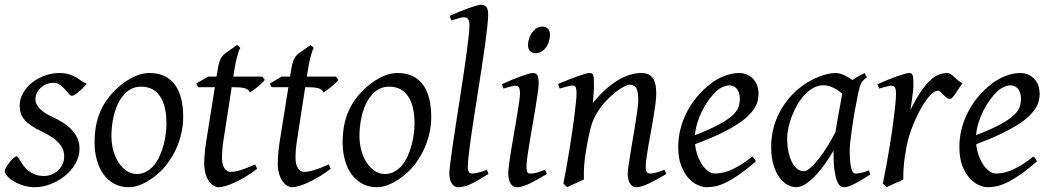

<svg xmlns="http://www.w3.org/2000/svg" viewBox="-22 -762 4390 802"><path d="M340.8 -412.1Q331.1 -400.9 321.5 -391.8Q312 -382.8 303.7 -376Q295.4 -369.1 288.8 -365.5Q282.2 -361.8 278.8 -361.8Q272.5 -361.8 265.4 -370.4Q258.3 -378.9 249.3 -388.9Q240.2 -398.9 228.3 -407.5Q216.3 -416 200.2 -416Q186.5 -416 173.3 -410.9Q160.2 -405.8 149.7 -396.7Q139.2 -387.7 132.6 -374.8Q126 -361.8 126 -346.2Q126 -329.1 142.3 -310.1Q158.7 -291 198.2 -272.9Q218.3 -263.7 238.3 -251.5Q258.3 -239.3 274.2 -223.4Q290 -207.5 300 -187.3Q310.1 -167 310.1 -141.1Q310.1 -107.4 292.7 -77.9Q275.4 -48.3 248.3 -26.6Q221.2 -4.9 188 7.6Q154.8 20 123 20Q100.1 20 77.6 13.4Q55.2 6.8 37.6 -3.4Q20 -13.7 9 -25.6Q-2 -37.6 -2 -47.9Q-2 -53.2 3.9 -63.5Q9.8 -73.7 17.8 -83.7Q25.9 -93.8 34.2 -101.3Q42.5 -108.9 47.9 -108.9Q51.3 -108.9 54.9 -102.8Q58.6 -96.7 64.2 -87.6Q69.8 -78.6 77.6 -67.9Q85.4 -57.1 97.2 -48.1Q108.9 -39.1 124.8 -33Q140.6 -26.9 162.1 -26.9Q179.2 -26.9 194.6 -33.4Q210 -40 221.4 -51Q232.9 -62 239.5 -76.9Q246.1 -91.8 246.1 -108.9Q246.1 -127.9 238.3 -143.3Q230.5 -158.7 217.5 -171.1Q204.6 -183.6 187.5 -193.8Q170.4 -204.1 151.9 -212.9Q126 -225.1 108.4 -237.3Q90.8 -249.5 80.1 -262.2Q69.3 -274.9 64.7 -289.1Q60.1 -303.2 60.1 -318.8Q60.1 -349.6 75.2 -375Q90.3 -400.4 114.3 -418.7Q138.2 -437 167.7 -447Q197.3 -457 226.1 -457Q251 -457 268.1 -451.2Q285.2 -445.3 298.1 -437.5Q311 -429.7 320.8 -422.4Q330.6 -415 340.8 -412.1Z M673.3 -246.1Q673.3 -320.8 646 -360.4Q618.7 -399.9 568.4 -399.9Q533.2 -399.9 509.3 -379.6Q485.4 -359.4 470.7 -328.6Q456.1 -297.9 449.7 -262Q443.4 -226.1 443.4 -194.8Q443.4 -162.1 451.4 -133.1Q459.5 -104 473.9 -82.3Q488.3 -60.5 507.6 -47.9Q526.9 -35.2 549.3 -35.2Q571.8 -35.2 589.6 -45.2Q607.4 -55.2 621.3 -72Q635.3 -88.9 645 -110.6Q654.8 -132.3 661.1 -155.8Q667.5 -179.2 670.4 -202.6Q673.3 -226.1 673.3 -246.1ZM743.2 -272.9Q743.2 -240.2 735.8 -206.8Q728.5 -173.3 714.4 -141.8Q700.2 -110.4 679.4 -81.8Q658.7 -53.2 631.3 -30.8Q618.7 -20.5 604.5 -11.2Q590.3 -2 575.7 5.1Q561 12.2 545.9 16.1Q530.8 20 516.1 20Q481.9 20 455.3 5.6Q428.7 -8.8 410.4 -33.9Q392.1 -59.1 382.6 -93.5Q373 -127.9 373 -168Q373 -203.1 378.9 -235.6Q384.8 -268.1 397.9 -298.3Q411.1 -328.6 433.1 -356.4Q455.1 -384.3 487.3 -410.2Q512.2 -429.7 542 -443.4Q571.8 -457 602.1 -457Q640.1 -457 667 -443.4Q693.8 -429.7 710.7 -405.3Q727.5 -380.9 735.4 -347.2Q743.2 -313.5 743.2 -272.9Z M1052.2 -57.1Q1028.3 -38.6 1004.4 -24.2Q980.5 -9.8 959 0Q937.5 9.8 920.2 14.9Q902.8 20 892.1 20Q879.9 20 868.9 12.7Q857.9 5.4 849.4 -7.6Q840.8 -20.5 835.9 -38.6Q831.1 -56.6 831.1 -78.1Q831.1 -87.4 831.5 -96.7Q832 -106 832.8 -116Q833.5 -126 834.7 -137.2Q835.9 -148.4 837.9 -162.1L875.5 -397.9H805.2L797.9 -413.1L847.2 -441.9H882.3L885.3 -459Q888.2 -479 891.4 -492.2Q894.5 -505.4 898.7 -514.2Q902.8 -522.9 907.7 -528.6Q912.6 -534.2 918.9 -539.1L968.3 -574.2L981.9 -562Q978.5 -557.6 974.6 -546.4Q971.2 -536.6 966.6 -518.6Q961.9 -500.5 957 -470.2L952.6 -441.9H1074.2L1084 -428.2Q1079.1 -421.4 1070.6 -413.3Q1062 -405.3 1052.7 -397.9Q1043.5 -390.6 1034.9 -384.5Q1026.4 -378.4 1022 -376Q1019 -382.8 1013.9 -387Q1008.8 -391.1 1000 -393.6Q991.2 -396 978.3 -397Q965.3 -397.9 947.3 -397.9H945.8L911.1 -173.8Q909.7 -164.6 908.4 -154.1Q907.2 -143.6 906.5 -134Q905.8 -124.5 905.5 -116.2Q905.3 -107.9 905.3 -103Q905.3 -72.8 916.3 -58.3Q927.2 -43.9 940.9 -43.9Q958 -43.9 982.7 -51.3Q1007.3 -58.6 1043.9 -75.2Z M1359.4 -57.1Q1335.4 -38.6 1311.5 -24.2Q1287.6 -9.8 1266.1 0Q1244.6 9.8 1227.3 14.9Q1210 20 1199.2 20Q1187 20 1176 12.7Q1165 5.4 1156.5 -7.6Q1147.9 -20.5 1143.1 -38.6Q1138.2 -56.6 1138.2 -78.1Q1138.2 -87.4 1138.7 -96.7Q1139.2 -106 1139.9 -116Q1140.6 -126 1141.8 -137.2Q1143.1 -148.4 1145 -162.1L1182.6 -397.9H1112.3L1105 -413.1L1154.3 -441.9H1189.5L1192.4 -459Q1195.3 -479 1198.5 -492.2Q1201.7 -505.4 1205.8 -514.2Q1210 -522.9 1214.8 -528.6Q1219.7 -534.2 1226.1 -539.1L1275.4 -574.2L1289.1 -562Q1285.6 -557.6 1281.7 -546.4Q1278.3 -536.6 1273.7 -518.6Q1269 -500.5 1264.2 -470.2L1259.8 -441.9H1381.3L1391.1 -428.2Q1386.2 -421.4 1377.7 -413.3Q1369.1 -405.3 1359.9 -397.9Q1350.6 -390.6 1342 -384.5Q1333.5 -378.4 1329.1 -376Q1326.2 -382.8 1321 -387Q1315.9 -391.1 1307.1 -393.6Q1298.3 -396 1285.4 -397Q1272.5 -397.9 1254.4 -397.9H1252.9L1218.3 -173.8Q1216.8 -164.6 1215.6 -154.1Q1214.4 -143.6 1213.6 -134Q1212.9 -124.5 1212.6 -116.2Q1212.4 -107.9 1212.4 -103Q1212.4 -72.8 1223.4 -58.3Q1234.4 -43.9 1248 -43.9Q1265.1 -43.9 1289.8 -51.3Q1314.5 -58.6 1351.1 -75.2Z M1709.5 -246.1Q1709.5 -320.8 1682.1 -360.4Q1654.8 -399.9 1604.5 -399.9Q1569.3 -399.9 1545.4 -379.6Q1521.5 -359.4 1506.8 -328.6Q1492.2 -297.9 1485.8 -262Q1479.5 -226.1 1479.5 -194.8Q1479.5 -162.1 1487.5 -133.1Q1495.6 -104 1510 -82.3Q1524.4 -60.5 1543.7 -47.9Q1563 -35.2 1585.4 -35.2Q1607.9 -35.2 1625.7 -45.2Q1643.6 -55.2 1657.5 -72Q1671.4 -88.9 1681.2 -110.6Q1690.9 -132.3 1697.3 -155.8Q1703.6 -179.2 1706.5 -202.6Q1709.5 -226.1 1709.5 -246.1ZM1779.3 -272.9Q1779.3 -240.2 1772 -206.8Q1764.6 -173.3 1750.5 -141.8Q1736.3 -110.4 1715.6 -81.8Q1694.8 -53.2 1667.5 -30.8Q1654.8 -20.5 1640.6 -11.2Q1626.5 -2 1611.8 5.1Q1597.2 12.2 1582 16.1Q1566.9 20 1552.2 20Q1518.1 20 1491.5 5.6Q1464.8 -8.8 1446.5 -33.9Q1428.2 -59.1 1418.7 -93.5Q1409.2 -127.9 1409.2 -168Q1409.2 -203.1 1415 -235.6Q1420.9 -268.1 1434.1 -298.3Q1447.3 -328.6 1469.2 -356.4Q1491.2 -384.3 1523.4 -410.2Q1548.3 -429.7 1578.1 -443.4Q1607.9 -457 1638.2 -457Q1676.3 -457 1703.1 -443.4Q1730 -429.7 1746.8 -405.3Q1763.7 -380.9 1771.5 -347.2Q1779.3 -313.5 1779.3 -272.9Z M2018.1 -35.2Q1994.1 -20 1975.8 -9.5Q1957.5 1 1942.6 7.6Q1927.7 14.2 1915 17.1Q1902.3 20 1890.1 20Q1876.5 20 1865.7 5.4Q1855 -9.3 1855 -38.1Q1855 -50.3 1858.6 -79.6Q1862.3 -108.9 1868.2 -149.4Q1874 -189.9 1881.6 -238.5Q1889.2 -287.1 1897 -337.9Q1904.8 -388.7 1912.4 -438.5Q1919.9 -488.3 1925.8 -531.2Q1931.6 -574.2 1935.3 -607.2Q1939 -640.1 1939 -657.2Q1939 -668.5 1936.8 -675Q1934.6 -681.6 1931.2 -684.8Q1927.7 -688 1923.1 -689Q1918.5 -689.9 1914.1 -689.9Q1910.2 -689.9 1901.6 -687.7Q1893.1 -685.5 1884.8 -683.1Q1875 -680.2 1863.3 -676.8L1856 -695.8Q1876.5 -705.1 1897.2 -713.4Q1918 -721.7 1935.8 -728Q1953.6 -734.4 1967.3 -738.3Q1981 -742.2 1987.3 -742.2Q2001 -742.2 2009 -733.4Q2017.1 -724.6 2017.1 -702.1Q2017.1 -683.1 2013.4 -649.4Q2009.8 -615.7 2003.9 -572.5Q1998 -529.3 1990.2 -479.7Q1982.4 -430.2 1974.6 -379.4Q1966.8 -328.6 1959 -279.5Q1951.2 -230.5 1945.3 -188.5Q1939.5 -146.5 1935.8 -114.5Q1932.1 -82.5 1932.1 -65.9Q1932.1 -49.3 1936.8 -43.2Q1941.4 -37.1 1949.2 -37.1Q1960.4 -37.1 1975.3 -41Q1990.2 -44.9 2012.2 -53.2Z M2262.2 -35.2Q2239.3 -21.5 2220.9 -11.2Q2202.6 -1 2187.5 6.1Q2172.4 13.2 2160.2 16.6Q2147.9 20 2137.2 20Q2120.6 20 2110.8 4.6Q2101.1 -10.7 2101.1 -37.1Q2101.1 -51.8 2104.7 -78.9Q2108.4 -106 2113.8 -138.9Q2119.1 -171.9 2125.5 -207.8Q2131.8 -243.7 2137.2 -276.1Q2142.6 -308.6 2146.2 -333.7Q2149.9 -358.9 2149.9 -371.1Q2149.9 -382.3 2148.4 -388.9Q2147 -395.5 2144.5 -398.7Q2142.1 -401.9 2138.2 -402.8Q2134.3 -403.8 2129.9 -403.8Q2126 -403.8 2117.9 -402.1Q2109.9 -400.4 2101.6 -397.9Q2092.3 -395.5 2081.1 -392.1L2074.2 -410.2Q2094.7 -419.4 2115 -428Q2135.3 -436.5 2152.8 -442.9Q2170.4 -449.2 2183.6 -453.1Q2196.8 -457 2203.1 -457Q2216.8 -457 2222.4 -447.8Q2228 -438.5 2228 -416Q2228 -401.9 2224.4 -374.3Q2220.7 -346.7 2214.8 -312.5Q2209 -278.3 2202.6 -241Q2196.3 -203.6 2190.4 -169.4Q2184.6 -135.3 2180.9 -107.7Q2177.2 -80.1 2177.2 -65.9Q2177.2 -50.8 2180.4 -43.9Q2183.6 -37.1 2191.9 -37.1Q2207 -37.1 2220.9 -41Q2234.9 -44.9 2254.9 -53.2ZM2275.4 -616.2Q2275.4 -602.5 2271.2 -589.1Q2267.1 -575.7 2259.3 -564.7Q2251.5 -553.7 2240.2 -546.9Q2229 -540 2215.3 -540Q2200.2 -540 2191.9 -548.8Q2183.6 -557.6 2183.6 -574.2Q2183.6 -587.4 2188 -600.8Q2192.4 -614.3 2200.2 -625.5Q2208 -636.7 2219 -643.8Q2230 -650.9 2243.7 -650.9Q2258.8 -650.9 2267.1 -641.8Q2275.4 -632.8 2275.4 -616.2Z M2761.2 -35.2Q2716.8 -8.8 2685.8 5.6Q2654.8 20 2636.2 20Q2619.1 20 2609.6 4.6Q2600.1 -10.7 2600.1 -37.1Q2600.1 -45.9 2603.3 -68.6Q2606.4 -91.3 2611.3 -121.6Q2616.2 -151.9 2622.1 -186Q2627.9 -220.2 2632.8 -251Q2637.7 -281.7 2640.9 -306.2Q2644 -330.6 2644 -341.8Q2644 -378.9 2636.2 -393.6Q2628.4 -408.2 2606.9 -408.2Q2600.6 -408.2 2584.7 -400.4Q2568.8 -392.6 2548.8 -377Q2528.8 -361.3 2507.1 -337.9Q2485.4 -314.5 2467.3 -283.2Q2453.6 -259.8 2445.1 -227.1Q2436.5 -194.3 2428.2 -147Q2420.4 -103.5 2418.2 -72.3Q2416 -41 2417 -12.2Q2410.6 -8.8 2401.1 -4.6Q2391.6 -0.5 2381.6 3.9Q2371.6 8.3 2362.3 12.5Q2353 16.6 2347.2 20L2331.1 4.9Q2337.9 -27.3 2344.5 -64.9Q2351.1 -102.5 2357.2 -140.4Q2363.3 -178.2 2368.7 -215.1Q2374 -252 2377.9 -283Q2381.8 -314 2384 -337.4Q2386.2 -360.8 2386.2 -372.1Q2386.2 -383.3 2385 -389.9Q2383.8 -396.5 2381.6 -399.7Q2379.4 -402.8 2376 -403.8Q2372.6 -404.8 2368.2 -404.8Q2363.8 -404.8 2355.2 -402.8Q2346.7 -400.9 2337.9 -398.4Q2327.6 -395.5 2315.9 -392.1L2309.1 -411.1Q2329.6 -419.9 2350.3 -428.2Q2371.1 -436.5 2389.2 -442.9Q2407.2 -449.2 2420.7 -453.1Q2434.1 -457 2439.9 -457Q2446.8 -457 2450.7 -454.8Q2454.6 -452.6 2456.3 -446.8Q2458 -440.9 2458.5 -430.2Q2459 -419.4 2459 -401.9Q2459 -396.5 2458.5 -387.2Q2458 -377.9 2457.3 -367.4Q2456.5 -356.9 2455.6 -346.9Q2454.6 -336.9 2454.1 -331.1Q2480.5 -364.3 2507.3 -388.2Q2534.2 -412.1 2560.1 -427.5Q2585.9 -442.9 2610.1 -450Q2634.3 -457 2656.2 -457Q2671.4 -457 2683.3 -452.6Q2695.3 -448.2 2703.1 -438.2Q2710.9 -428.2 2715.1 -411.9Q2719.2 -395.5 2719.2 -372.1Q2719.2 -355 2716.1 -329.6Q2712.9 -304.2 2708 -274.7Q2703.1 -245.1 2697.3 -213.9Q2691.4 -182.6 2686.5 -154.3Q2681.6 -126 2678.5 -102.8Q2675.3 -79.6 2675.3 -65.9Q2675.3 -49.3 2679.7 -43.2Q2684.1 -37.1 2692.9 -37.1Q2704.1 -37.1 2718.8 -41Q2733.4 -44.9 2753.9 -53.2Z M2971.2 -381.8Q2955.1 -367.2 2939.7 -346.2Q2924.3 -325.2 2911.9 -300.8Q2899.4 -276.4 2891.1 -249.8Q2882.8 -223.1 2880.9 -197.3Q2944.8 -222.2 2982.2 -242.4Q3019.5 -262.7 3038.6 -280.8Q3057.6 -298.8 3063 -315.4Q3068.4 -332 3068.4 -349.1Q3068.4 -364.3 3064.5 -375.2Q3060.5 -386.2 3054.2 -392.8Q3047.9 -399.4 3039.8 -402.6Q3031.7 -405.8 3023.4 -405.8Q3015.6 -405.8 3000.5 -400.1Q2985.4 -394.5 2971.2 -381.8ZM3146.5 -371.1Q3146.5 -357.4 3143.3 -342.3Q3140.1 -327.1 3130.1 -311Q3120.1 -294.9 3102.3 -277.3Q3084.5 -259.8 3054.9 -241Q3025.4 -222.2 2982.9 -201.9Q2940.4 -181.6 2881.3 -159.7Q2884.3 -132.3 2892.8 -109.9Q2901.4 -87.4 2912.8 -71.3Q2924.3 -55.2 2937.7 -46.1Q2951.2 -37.1 2964.4 -37.1Q2974.6 -37.1 2989.3 -39.3Q3003.9 -41.5 3023.2 -48.8Q3042.5 -56.2 3066.7 -70.3Q3090.8 -84.5 3120.1 -107.9Q3125.5 -105 3129.6 -98.4Q3133.8 -91.8 3135.3 -87.9Q3095.2 -53.2 3064.5 -32Q3033.7 -10.7 3009.5 0.7Q2985.4 12.2 2966.1 16.1Q2946.8 20 2929.2 20Q2913.1 20 2892.6 11Q2872.1 2 2854 -17.8Q2835.9 -37.6 2823.5 -69.6Q2811 -101.6 2811 -147.9Q2811 -186 2820.3 -222.9Q2829.6 -259.8 2846.9 -293.7Q2864.3 -327.6 2889.6 -357.9Q2915 -388.2 2947.3 -413.1Q2958.5 -421.9 2972.7 -429.9Q2986.8 -438 3002.2 -444.1Q3017.6 -450.2 3033.4 -453.6Q3049.3 -457 3064.5 -457Q3085.4 -457 3100.8 -449.5Q3116.2 -441.9 3126.5 -429.7Q3136.7 -417.5 3141.6 -402.1Q3146.5 -386.7 3146.5 -371.1Z M3467.8 -210.4Q3471.2 -232.4 3475.3 -256.1Q3479.5 -279.8 3483.6 -301.8Q3487.8 -323.7 3491 -342Q3494.1 -360.4 3496.1 -371.1Q3488.8 -377 3480 -383.1Q3471.2 -389.2 3461.2 -394.3Q3451.2 -399.4 3440.2 -402.6Q3429.2 -405.8 3417.5 -405.8Q3395 -405.8 3375.2 -394.8Q3355.5 -383.8 3338.6 -365.7Q3321.8 -347.7 3308.3 -324.5Q3294.9 -301.3 3285.6 -276.6Q3276.4 -252 3271.2 -228Q3266.1 -204.1 3266.1 -185.1Q3266.1 -153.3 3271.5 -127.9Q3276.9 -102.5 3286.1 -84.5Q3295.4 -66.4 3308.1 -56.6Q3320.8 -46.9 3335.4 -46.9Q3347.2 -46.9 3364 -61.8Q3380.9 -76.7 3399.2 -100.3Q3417.5 -124 3435.5 -153.1Q3453.6 -182.1 3467.8 -210.4ZM3613.3 -33.2Q3570.8 -5.4 3544.7 7.3Q3518.6 20 3504.4 20Q3495.6 20 3487.5 13.9Q3479.5 7.8 3473.1 -9Q3466.8 -25.9 3463.1 -55.7Q3459.5 -85.4 3459.5 -132.8Q3446.8 -110.4 3428.5 -83.7Q3410.2 -57.1 3389.2 -33.9Q3368.2 -10.7 3345.9 4.6Q3323.7 20 3303.2 20Q3287.1 20 3268.8 10.7Q3250.5 1.5 3235.1 -18.8Q3219.7 -39.1 3209.5 -71Q3199.2 -103 3199.2 -148.9Q3199.2 -187.5 3208.3 -224.4Q3217.3 -261.2 3235.4 -294.9Q3253.4 -328.6 3279.5 -358.2Q3305.7 -387.7 3340.3 -411.1Q3353.5 -419.9 3369.4 -428.2Q3385.3 -436.5 3402.1 -442.9Q3418.9 -449.2 3435.5 -453.1Q3452.1 -457 3467.3 -457Q3477.5 -457 3487.3 -454.3Q3497.1 -451.7 3506.1 -447.3Q3515.1 -442.9 3523.4 -437.7Q3531.7 -432.6 3539.1 -427.7Q3550.3 -436 3563 -443.1Q3575.7 -450.2 3589.4 -457L3599.1 -439.9Q3590.8 -433.1 3585.4 -427.7Q3580.1 -422.4 3575.9 -415.3Q3571.8 -408.2 3568.8 -397.9Q3565.9 -387.7 3562.5 -371.1Q3555.2 -335.9 3548.6 -299.1Q3542 -262.2 3537.4 -229.5Q3532.7 -196.8 3530 -171.9Q3527.3 -147 3527.3 -136.2Q3527.3 -108.4 3529.1 -89.4Q3530.8 -70.3 3533.7 -58.8Q3536.6 -47.4 3541 -42.2Q3545.4 -37.1 3551.3 -37.1Q3561 -37.1 3574.5 -39.8Q3587.9 -42.5 3607.4 -50.8Z M3998.5 -415Q3992.7 -407.2 3985.6 -396Q3978.5 -384.8 3971.4 -374.3Q3964.4 -363.8 3958 -356.4Q3951.7 -349.1 3946.8 -349.1Q3937.5 -349.1 3930.9 -354.5Q3924.3 -359.9 3918.7 -366Q3913.1 -372.1 3907.5 -377.4Q3901.9 -382.8 3894.5 -382.8Q3881.8 -382.8 3865 -365.5Q3848.1 -348.1 3831.3 -320.1Q3814.5 -292 3799.1 -257.1Q3783.7 -222.2 3773.4 -187Q3768.1 -168.5 3763.9 -146.2Q3759.8 -124 3756.6 -100.6Q3753.4 -77.1 3752 -54.4Q3750.5 -31.7 3751.5 -12.2Q3745.1 -8.8 3735.6 -4.6Q3726.1 -0.5 3716.1 3.9Q3706.1 8.3 3696.8 12.5Q3687.5 16.6 3681.6 20L3665.5 4.9Q3672.9 -29.8 3679.7 -66.9Q3686.5 -104 3692.6 -140.9Q3698.7 -177.7 3703.9 -212.9Q3709 -248 3712.6 -278.3Q3716.3 -308.6 3718.5 -332.5Q3720.7 -356.4 3720.7 -371.1Q3720.7 -382.3 3719 -388.9Q3717.3 -395.5 3714.6 -398.7Q3711.9 -401.9 3708.3 -402.8Q3704.6 -403.8 3700.7 -403.8Q3695.8 -403.8 3687.5 -402.1Q3679.2 -400.4 3670.9 -397.9Q3661.1 -395.5 3650.4 -392.1L3643.6 -410.2Q3664.1 -419.4 3684.8 -428Q3705.6 -436.5 3723.6 -442.9Q3741.7 -449.2 3755.1 -453.1Q3768.6 -457 3774.4 -457Q3781.2 -457 3785.2 -454.6Q3789.1 -452.1 3790.8 -446Q3792.5 -439.9 3793 -429Q3793.5 -418 3793.5 -400.9Q3793.5 -395.5 3792 -382.8Q3790.5 -370.1 3788.6 -355.2Q3786.6 -340.3 3784.4 -325.7Q3782.2 -311 3780.8 -301.8Q3804.2 -350.1 3825.2 -380.4Q3846.2 -410.6 3865 -427.7Q3883.8 -444.8 3900.9 -450.9Q3918 -457 3933.6 -457Q3942.4 -457 3949.5 -452.1Q3956.5 -447.3 3963.9 -440.4Q3971.2 -433.6 3979.5 -426.5Q3987.8 -419.4 3998.5 -415Z M4145.5 -381.8Q4129.4 -367.2 4114 -346.2Q4098.6 -325.2 4086.2 -300.8Q4073.7 -276.4 4065.4 -249.8Q4057.1 -223.1 4055.2 -197.3Q4119.1 -222.2 4156.5 -242.4Q4193.8 -262.7 4212.9 -280.8Q4231.9 -298.8 4237.3 -315.4Q4242.7 -332 4242.7 -349.1Q4242.7 -364.3 4238.8 -375.2Q4234.9 -386.2 4228.5 -392.8Q4222.2 -399.4 4214.1 -402.6Q4206.1 -405.8 4197.8 -405.8Q4189.9 -405.8 4174.8 -400.1Q4159.7 -394.5 4145.5 -381.8ZM4320.8 -371.1Q4320.8 -357.4 4317.6 -342.3Q4314.5 -327.1 4304.4 -311Q4294.4 -294.9 4276.6 -277.3Q4258.8 -259.8 4229.2 -241Q4199.7 -222.2 4157.2 -201.9Q4114.7 -181.6 4055.7 -159.7Q4058.6 -132.3 4067.1 -109.9Q4075.7 -87.4 4087.2 -71.3Q4098.6 -55.2 4112.1 -46.1Q4125.5 -37.1 4138.7 -37.1Q4148.9 -37.1 4163.6 -39.3Q4178.2 -41.5 4197.5 -48.8Q4216.8 -56.2 4241 -70.3Q4265.1 -84.5 4294.4 -107.9Q4299.8 -105 4304 -98.4Q4308.1 -91.8 4309.6 -87.9Q4269.5 -53.2 4238.8 -32Q4208 -10.7 4183.8 0.7Q4159.7 12.2 4140.4 16.1Q4121.1 20 4103.5 20Q4087.4 20 4066.9 11Q4046.4 2 4028.3 -17.8Q4010.3 -37.6 3997.8 -69.6Q3985.4 -101.6 3985.4 -147.9Q3985.4 -186 3994.6 -222.9Q4003.9 -259.8 4021.2 -293.7Q4038.6 -327.6 4064 -357.9Q4089.4 -388.2 4121.6 -413.1Q4132.8 -421.9 4147 -429.9Q4161.1 -438 4176.5 -444.1Q4191.9 -450.2 4207.8 -453.6Q4223.6 -457 4238.8 -457Q4259.8 -457 4275.1 -449.5Q4290.5 -441.9 4300.8 -429.7Q4311 -417.5 4315.9 -402.1Q4320.8 -386.7 4320.8 -371.1Z"/></svg>

Font: Gentium Plus Viet
Style: Italic
Weight: 400
Italic angle: -8°
Designer: J. Victor Gaultney, Annie Olsen, Iska Routamaa, Becca Hirsbrunner
Foundry: SIL International
Version: Version 5.000